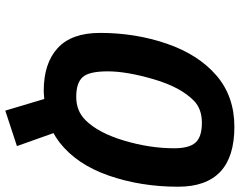

<svg xmlns="http://www.w3.org/2000/svg" viewBox="-108 -624 886 709"><g transform="rotate(90 334.5 -269.0)"><path d="M315 12Q213 12 157 -39.5Q101 -91 101 -196Q101 -327 141 -443Q181 -559 258 -625.5Q335 -692 448 -692Q669 -692 669 -484Q669 -347 628 -228.5Q587 -110 505 -46Q483 -30 471 -24L519 111L388 154L345 10Q325 12 315 12ZM423 -142Q470 -189 498.5 -284Q527 -379 527 -470Q527 -525 506 -548.5Q485 -572 433 -572Q381 -572 351 -542Q301 -493 272 -393.5Q243 -294 243 -224.5Q243 -155 264.5 -131.5Q286 -108 337.5 -108Q389 -108 423 -142Z"/></g></svg>

Font: Titillium Web
Style: Bold Italic
Weight: 700
Italic angle: -13°
Version: Version 1.002;PS 57.000;hotconv 1.0.70;makeotf.lib2.5.55311